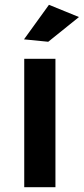

<svg xmlns="http://www.w3.org/2000/svg" viewBox="-20 -780 349 800"><path d="M184 -760 309 -709 181 -606 80 -616ZM81 -535H211V0H81Z"/></svg>

Font: Montserrat arm Medium
Style: Regular
Weight: 500
Designer: Julieta Ulanovsky
Foundry: Julieta Ulanovsky
Version: Version 6.000;PS 006.000;hotconv 1.0.88;makeotf.lib2.5.64775